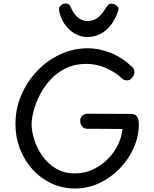

<svg xmlns="http://www.w3.org/2000/svg" viewBox="-20 -1055 878 1094"><path d="M733 -674Q739 -669 742.5 -661Q746 -653 746 -645Q746 -633 740 -622Q734 -611 724.5 -604Q715 -597 703 -597Q687 -597 676.5 -607Q666 -617 657 -624Q612 -658 566 -674.5Q520 -691 473 -691Q406 -691 355 -666Q304 -641 267 -600.5Q230 -560 206.5 -513.5Q183 -467 171.5 -422.5Q160 -378 160 -346Q160 -309 174.5 -261.5Q189 -214 219.5 -169.5Q250 -125 296.5 -96Q343 -67 407 -67Q461 -67 508 -88.5Q555 -110 591.5 -146Q628 -182 650.5 -227Q673 -272 678 -320Q645 -320 612 -320.5Q579 -321 545.5 -321Q512 -321 479 -321Q460 -321 449 -333.5Q438 -346 437 -365Q436 -383 448.5 -395Q461 -407 479 -407Q541 -407 603.5 -406.5Q666 -406 728 -406Q754 -405 762.5 -388Q771 -371 771 -348Q771 -278 742 -212.5Q713 -147 662 -94.5Q611 -42 545.5 -11.5Q480 19 407 19Q335 19 273 -10Q211 -39 165 -90Q119 -141 93.5 -207.5Q68 -274 68 -348Q68 -435 101 -512.5Q134 -590 191.5 -650.5Q249 -711 323.5 -745.5Q398 -780 480 -780Q543 -780 608 -755Q673 -730 733 -674ZM477 -844Q439 -844 405 -864Q371 -884 347.5 -918.5Q324 -953 317 -995Q314 -1014 326.5 -1024.5Q339 -1035 353 -1035Q375 -1035 382 -1017Q395 -986 411 -968Q427 -950 444 -942.5Q461 -935 477 -935Q513 -935 538 -955Q563 -975 588 -1017Q594 -1027 601 -1030.5Q608 -1034 616 -1034Q633 -1034 646 -1021.5Q659 -1009 654 -995Q629 -920 582.5 -882Q536 -844 477 -844Z"/></svg>

Font: Playpen Sans Arabic
Style: Regular
Weight: 400
Designer: Azza Alameddine, Laura Meseguer, Veronika Burian, José Scaglione
Foundry: TypeTogether
Version: Version 2.000